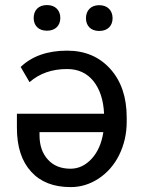

<svg xmlns="http://www.w3.org/2000/svg" viewBox="-20 -742 567 771"><path d="M115.2 -669.9C115.2 -640.6 133.3 -618.7 168.5 -618.7C203.6 -618.7 222.2 -640.6 222.2 -669.9C222.2 -699.2 203.6 -721.7 168.5 -721.7C133.3 -721.7 115.2 -699.2 115.2 -669.9ZM325.2 -668.9C325.2 -639.6 343.3 -617.7 378.4 -617.7C413.6 -617.7 432.1 -639.6 432.1 -668.9C432.1 -698.2 413.6 -721.2 378.4 -721.2C343.3 -721.2 325.2 -698.2 325.2 -668.9ZM249.5 -538.6C170.9 -538.6 108.4 -516.6 63 -473.1L98.6 -412.1C138.7 -447.3 189 -464.8 249.5 -464.8C293.9 -464.8 329.1 -448.7 355.5 -416C381.3 -383.3 395.5 -339.8 397.9 -285.2H47.9V-228.5C47.9 -152.8 66.9 -94.2 105 -52.7C142.6 -11.2 195.3 9.3 263.2 9.3C263.7 9.3 264.2 9.3 264.6 9.3C303.7 9.3 340.8 -2 376 -24.9C410.6 -47.9 438.5 -79.1 458.5 -119.6C478.5 -160.2 488.8 -204.6 488.8 -252.9V-270.5C488.8 -351.6 466.8 -416.5 422.9 -465.3C378.9 -514.2 321.3 -538.6 249.5 -538.6ZM263.2 -64.5C224.6 -64.5 194.3 -76.7 172.4 -101.1C149.9 -125.5 138.7 -158.2 138.7 -198.7V-211.4H395C388.2 -167 372.6 -131.3 348.1 -104.5C323.2 -77.6 294.9 -64.5 263.2 -64.5Z"/></svg>

Font: Roboto
Style: Regular
Weight: 400
Designer: Google
Version: Version 2.137; 2017